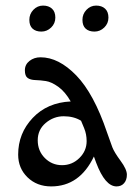

<svg xmlns="http://www.w3.org/2000/svg" viewBox="-20 -661 499 687"><path d="M397 6Q356 6 324 -79L316 -101Q265 6 163 6Q112 6 78.5 -26.5Q45 -59 45 -108Q45 -184 97 -239Q149 -294 233 -298Q213 -333 188.5 -350.5Q164 -368 144 -371Q124 -374 106.5 -374.5Q89 -375 79 -382Q69 -389 69 -409.5Q69 -430 85.5 -443Q102 -456 125 -456Q190 -456 253 -391Q316 -326 363 -187L382 -134Q389 -116 411.5 -85.5Q434 -55 434 -36Q434 -17 424 -5.5Q414 6 397 6ZM290 -156Q290 -181 281 -202.5Q272 -224 270 -229Q244 -245 208 -245Q172 -245 143.5 -221Q115 -197 115 -159Q115 -121 140.5 -95.5Q166 -70 202 -70Q238 -70 264 -95.5Q290 -121 290 -156ZM318 -548Q298 -548 286.5 -558.5Q275 -569 275 -590Q275 -611 289.5 -626Q304 -641 324 -641Q344 -641 356 -630Q368 -619 368 -598Q368 -577 353 -562.5Q338 -548 318 -548ZM128 -548Q108 -548 96.5 -558.5Q85 -569 85 -590Q85 -611 99.5 -626Q114 -641 134 -641Q154 -641 166 -630Q178 -619 178 -598Q178 -577 163 -562.5Q148 -548 128 -548Z"/></svg>

Font: Macondo
Style: Regular
Weight: 400
Version: Version 2.001